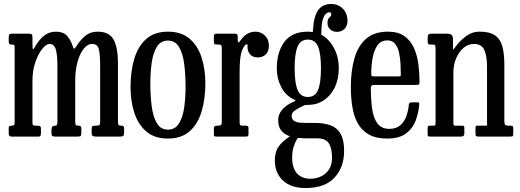

<svg xmlns="http://www.w3.org/2000/svg" viewBox="-20 -690 2626 970"><path d="M24 -15V-44Q24 -55 37 -55H38Q47.5 -55 50.8 -58.2Q54 -61.5 54 -74V-449Q54 -460 52 -462.5Q50 -465 40 -465H39Q30.5 -465 27.2 -468Q24 -471 24 -483V-499Q24 -512 27.2 -516Q30.5 -520 43 -520H124Q135 -520 139.5 -517.2Q144 -514.5 144 -503V-473Q144 -438 147.5 -440.8Q151 -443.5 159 -457.5Q178 -490 203 -510Q228 -530 263 -530Q298.5 -530 317.8 -510Q337 -490 348 -455Q352 -441 356.5 -444.8Q361 -448.5 366 -456.5Q386.5 -489 411.5 -509.5Q436.5 -530 474 -530Q532 -530 554 -489.8Q576 -449.5 576 -369V-77Q576 -63.5 578.8 -59.2Q581.5 -55 592 -55H596Q607 -55 607 -41V-22Q607 -7 602.8 -3.5Q598.5 0 584 0H468Q453.5 0 448.2 -3.2Q443 -6.5 443 -22V-36Q443 -48 446.2 -51.5Q449.5 -55 461 -55H463Q477.5 -55 481.8 -58Q486 -61 486 -75V-358Q486 -413.5 479.5 -440.8Q473 -468 446 -468Q422 -468 402.5 -443.2Q383 -418.5 371.5 -376.5Q360 -334.5 360 -283V-74Q360 -60 364.5 -57.5Q369 -55 374 -55H379Q382.5 -55 386.8 -52.5Q391 -50 391 -38V-20Q391 -8 388 -4Q385 0 372 0H259Q248.5 0 244.2 -3Q240 -6 240 -17V-32Q240 -46.5 244.8 -50.8Q249.5 -55 256 -55H258Q264.5 -55 267.2 -58.2Q270 -61.5 270 -75V-358Q270 -413.5 261.8 -440.8Q253.5 -468 230 -468Q213.5 -468 193.5 -443.2Q173.5 -418.5 158.8 -376.5Q144 -334.5 144 -283V-76Q144 -60.5 146.8 -57.8Q149.5 -55 165 -55H169Q179.5 -55 183.2 -52.2Q187 -49.5 187 -38V-18Q187 -11 185 -5.5Q183 0 175 0H38Q24 0 24 -15Z M639.5 -250Q639.5 -330 658.5 -393.2Q677.5 -456.5 719 -493.2Q760.5 -530 828.5 -530Q896.5 -530 938 -494.2Q979.5 -458.5 998.5 -399.2Q1017.5 -340 1017.5 -270Q1017.5 -190 998.5 -126.8Q979.5 -63.5 938 -26.8Q896.5 10 828.5 10Q760.5 10 719 -25.8Q677.5 -61.5 658.5 -120.8Q639.5 -180 639.5 -250ZM739.5 -270Q739.5 -208 746.2 -154.5Q753 -101 772.2 -68Q791.5 -35 828.5 -35Q865.5 -35 884.8 -67Q904 -99 910.8 -148.5Q917.5 -198 917.5 -250Q917.5 -312 910.8 -365.5Q904 -419 884.8 -452Q865.5 -485 828.5 -485Q791.5 -485 772.2 -453Q753 -421 746.2 -371.5Q739.5 -322 739.5 -270Z M1100.5 -446Q1100.5 -458 1097.2 -461.5Q1094 -465 1082.5 -465H1075.5Q1064.5 -465 1062.5 -469Q1060.5 -473 1060.5 -484V-502.5Q1060.5 -513 1063.2 -516.5Q1066 -520 1076.5 -520H1163Q1171.5 -520 1176.2 -517.8Q1181 -515.5 1181 -506V-488.5Q1181 -476 1184.2 -475.5Q1187.5 -475 1195.5 -486.5Q1226 -530 1270.5 -530Q1297.5 -530 1318 -510.8Q1338.5 -491.5 1338.5 -459Q1338.5 -431.5 1323.2 -415.8Q1308 -400 1281.5 -400Q1256 -400 1243.2 -415.8Q1230.5 -431.5 1230.5 -451Q1230.5 -454.5 1230.8 -456.2Q1231 -458 1231 -460Q1231 -466 1225.5 -466Q1216 -466 1203.2 -435.8Q1190.5 -405.5 1190.5 -328V-75.5Q1190.5 -64 1192.8 -59.5Q1195 -55 1206.5 -55H1222.5Q1232 -55 1233.8 -51.2Q1235.5 -47.5 1235.5 -38V-15.5Q1235.5 -6.5 1233.2 -3.2Q1231 0 1222.5 0H1074.5Q1068 0 1064.2 -1.5Q1060.5 -3 1060.5 -9.5V-41Q1060.5 -55 1074.5 -55H1080Q1091.5 -55 1096 -58.2Q1100.5 -61.5 1100.5 -72.5Z M1378.5 -345Q1378.5 -427.5 1417 -478.8Q1455.5 -530 1535 -530Q1542 -530 1544.8 -529.8Q1547.5 -529.5 1550 -529Q1556 -528.5 1558.2 -528.2Q1560.5 -528 1561 -534Q1564 -604 1586.2 -637Q1608.5 -670 1653.5 -670Q1688 -670 1711.8 -646.5Q1735.5 -623 1735.5 -584Q1735.5 -558.5 1720.2 -543.8Q1705 -529 1682.5 -529Q1661.5 -529 1648 -541.8Q1634.5 -554.5 1634.5 -573Q1634.5 -589 1639.2 -595.5Q1644 -602 1648.8 -606Q1653.5 -610 1653.5 -618Q1653.5 -628 1643 -628Q1636.5 -628 1627.2 -621Q1618 -614 1611 -592Q1604 -570 1603.5 -525.5Q1603.5 -520.5 1602.8 -517.8Q1602 -515 1606.5 -512.5Q1624 -504 1643.8 -481.8Q1663.5 -459.5 1677.5 -425Q1691.5 -390.5 1691.5 -345Q1691.5 -290 1671.2 -248.2Q1651 -206.5 1615.8 -183.2Q1580.5 -160 1535 -160H1526.5Q1523.5 -160 1521 -159.2Q1518.5 -158.5 1511 -155Q1488 -144.5 1470.8 -132.5Q1453.5 -120.5 1453.5 -106Q1453.5 -87.5 1465.2 -79.8Q1477 -72 1493.8 -70.5Q1510.5 -69 1525.5 -69H1571.5Q1616.5 -69 1649.5 -57Q1682.5 -45 1700.5 -14.2Q1718.5 16.5 1718.5 72Q1718.5 155 1669.8 207.5Q1621 260 1523.5 260Q1450 260 1409.2 221.8Q1368.5 183.5 1368.5 120Q1368.5 77.5 1386.8 51.8Q1405 26 1435.5 5Q1445 -2 1443.8 -2Q1442.5 -2 1432.5 -6.5Q1411 -16 1398.2 -34.2Q1385.5 -52.5 1385.5 -84Q1385.5 -112.5 1405.8 -136Q1426 -159.5 1461 -175Q1474.5 -180.5 1473 -182.5Q1471.5 -184.5 1460 -190Q1421 -210 1399.8 -252Q1378.5 -294 1378.5 -345ZM1468.5 -345Q1468.5 -271 1483.5 -235.5Q1498.5 -200 1535 -200Q1572 -200 1586.8 -235.5Q1601.5 -271 1601.5 -345Q1601.5 -419.5 1586.8 -454.8Q1572 -490 1535 -490Q1498.5 -490 1483.5 -454.8Q1468.5 -419.5 1468.5 -345ZM1657.5 107Q1657.5 59 1641.2 34Q1625 9 1583.5 9H1529.5Q1522 9 1517 8.8Q1512 8.5 1494.5 7Q1484.5 5.5 1481 11.5Q1470 30.5 1463 53Q1456 75.5 1456 107Q1456 158 1480 185.5Q1504 213 1549.5 213Q1576.5 213 1601.2 201.5Q1626 190 1641.8 166.5Q1657.5 143 1657.5 107Z M1752.5 -250Q1752.5 -330 1770 -393.2Q1787.5 -456.5 1828.5 -493.2Q1869.5 -530 1940 -530Q1992 -530 2023.5 -507.2Q2055 -484.5 2071.5 -447.2Q2088 -410 2093.8 -365Q2099.5 -320 2099.5 -275.5Q2099.5 -265.5 2095.8 -263.2Q2092 -261 2081.5 -261H1870Q1853.5 -261 1853.5 -246.5Q1853.5 -191.5 1859.5 -144Q1865.5 -96.5 1885.8 -67.8Q1906 -39 1947.5 -39Q1982 -39 2002.5 -57.2Q2023 -75.5 2033 -103.8Q2043 -132 2045.5 -161Q2046.5 -173 2059 -173H2088Q2095.5 -173 2097 -170.5Q2098.5 -168 2098 -162.5Q2094.5 -119 2079.5 -79.5Q2064.5 -40 2030.5 -15Q1996.5 10 1935.5 10Q1879 10 1843 -10.8Q1807 -31.5 1787.2 -67.5Q1767.5 -103.5 1760 -150.5Q1752.5 -197.5 1752.5 -250ZM1869.5 -304H1990.5Q2000.5 -304 2002.8 -305.5Q2005 -307 2005 -312Q2005 -337 2003.5 -366.8Q2002 -396.5 1996 -423.8Q1990 -451 1976.2 -468.5Q1962.5 -486 1937.5 -486Q1904 -486 1886.2 -460Q1868.5 -434 1862 -395Q1855.5 -356 1855.5 -316.5Q1855.5 -309 1858 -306.5Q1860.5 -304 1869.5 -304Z M2165.5 -465H2154.5Q2144 -465 2142.2 -469.8Q2140.5 -474.5 2140.5 -489V-496.5Q2140.5 -511 2145 -515.5Q2149.5 -520 2162 -520H2237Q2252 -520 2260.2 -514.8Q2268.5 -509.5 2268.5 -490.5V-467Q2268.5 -441.5 2269.2 -439.2Q2270 -437 2281 -453Q2298.5 -479 2330.8 -504.5Q2363 -530 2403.5 -530Q2454.5 -530 2481.5 -510.8Q2508.5 -491.5 2518.2 -454.5Q2528 -417.5 2528 -364V-78Q2528 -63 2532.8 -59Q2537.5 -55 2549.5 -55H2558.5Q2568.5 -55 2570.8 -51.5Q2573 -48 2573 -37.5V-21Q2573 -4.5 2570.8 -2.2Q2568.5 0 2552.5 0H2398.5Q2388 0 2385 -2.8Q2382 -5.5 2382 -16.5V-34.5Q2382 -43 2382.8 -49Q2383.5 -55 2390 -55H2435Q2441.5 -55 2441 -58.8Q2440.5 -62.5 2440.5 -76.5V-353Q2440.5 -408.5 2426.5 -438.2Q2412.5 -468 2374 -468Q2345 -468 2321.5 -448Q2298 -428 2284.2 -395Q2270.5 -362 2270.5 -323V-72Q2270.5 -55 2276 -55H2315Q2323.5 -55 2324.8 -51.5Q2326 -48 2326 -34V-15.5Q2326 0 2309 0H2156.5Q2144 0 2142.2 -2.2Q2140.5 -4.5 2140.5 -17V-39.5Q2140.5 -51 2142.5 -53Q2144.5 -55 2156 -55H2165.5Q2174 -55 2177.2 -56.2Q2180.5 -57.5 2180.5 -70.5V-445.5Q2180.5 -458.5 2177.5 -461.8Q2174.5 -465 2165.5 -465Z"/></svg>

Font: Besley* Condensed
Style: Regular
Weight: 400
Width: 3
Designer: Owen Earl
Foundry: indestructible type*
Version: Version 3.000; ttfautohint (v1.8.3)